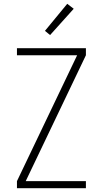

<svg xmlns="http://www.w3.org/2000/svg" viewBox="-20 -988 540 1008"><path d="M69 0V-37L385 -698H69V-735H431V-698L115 -37H431V0ZM243 -804 216 -826 333 -968 367 -942Z"/></svg>

Font: Zed Sans Extralight
Style: Regular
Weight: 200
Designer: Belleve Invis
Foundry: Belleve Invis
Version: Version 1.0.0; ttfautohint (v1.8.4)